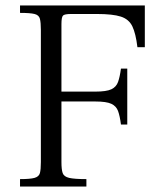

<svg xmlns="http://www.w3.org/2000/svg" viewBox="-20 -680 581 700"><path d="M53 0V-27Q90 -27 106 -31.5Q122 -36 125.5 -49Q129 -62 129 -89V-571Q129 -598 125.5 -611.5Q122 -625 106 -629Q90 -633 53 -633V-660H508V-508H481Q475 -558 462.5 -584Q450 -610 420.5 -619.5Q391 -629 333 -629H239Q216 -629 210 -623.5Q204 -618 204 -592V-346H327Q368 -346 386 -354.5Q404 -363 410.5 -381.5Q417 -400 421 -430H444V-226H421Q417 -257 410.5 -275Q404 -293 386 -301.5Q368 -310 327 -310H204V-89Q204 -62 208.5 -49Q213 -36 232 -31.5Q251 -27 295 -27V0Z"/></svg>

Font: Frank Ruhl Libre Light
Style: Regular
Weight: 300
Designer: Yanek Iontef
Foundry: Fontef
Version: Version 6.003;gftools[0.9.30]